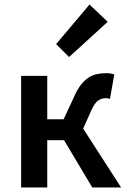

<svg xmlns="http://www.w3.org/2000/svg" viewBox="-20 -825 562 845"><path d="M73 0V-491H188V-300H260L306 -399Q320 -431 335.5 -451Q351 -471 368 -482.5Q385 -494 405 -498.5Q425 -503 448 -503Q468 -503 483 -497L464 -390Q455 -393 446 -393Q428 -393 412 -382.5Q396 -372 380 -335L346 -259L513 0H386L262 -208H188V0ZM284 -574 227 -631 374 -805 454 -729Z"/></svg>

Font: Giro Sans Semibold
Style: Regular
Weight: 600
Designer: Paul D. Hunt
Foundry: Adobe Systems Incorporated
Version: Version 1.000;PS 1.0;hotconv 1.0.88;makeotf.lib2.5.647800